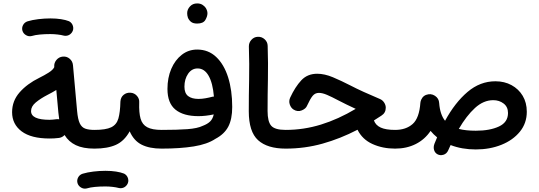

<svg xmlns="http://www.w3.org/2000/svg" viewBox="-20 -843 3177 1132"><path d="M51.3 -181.6Q51.3 -248 95.7 -298.6Q140.1 -349.1 211.9 -384.3Q240.7 -398.4 266.4 -414.6Q292 -430.7 299.8 -446.8V-449.2Q297.9 -471.7 312.7 -489.5Q327.6 -507.3 350.1 -509.3Q373 -511.7 390.6 -496.8Q408.2 -481.9 410.2 -459L411.1 -449.7Q411.6 -446.8 411.6 -443.8L434.6 -188.5Q439 -139.6 450.2 -116Q461.4 -92.3 482.4 -84.7Q503.4 -77.1 536.6 -77.1H537.1Q560.1 -77.1 576.2 -61Q592.3 -44.9 592.3 -22Q592.3 0.5 576.2 16.8Q560.1 33.2 537.1 33.2H536.6Q469.7 33.2 427.2 12.9Q384.8 -7.3 360.8 -46.9Q347.2 -32.7 328.1 -29.8Q314.5 -27.8 298.8 -27.1Q283.2 -26.4 272 -26.4Q163.6 -26.4 107.4 -68.6Q51.3 -110.8 51.3 -181.6ZM163.1 -188Q163.1 -136.7 272 -136.7Q279.8 -136.7 290.8 -137.7Q301.8 -138.7 312.5 -140.1Q320.8 -141.1 329.1 -139.6Q326.2 -157.7 324.2 -178.7L312 -312.5Q289.1 -298.3 259.3 -283.2Q218.8 -262.2 190.9 -239Q163.1 -215.8 163.1 -188ZM112.3 -661.6Q107.4 -679.2 116 -695.3Q124.5 -711.4 142.6 -717.3Q169.9 -725.6 205.8 -730Q241.7 -734.4 276.9 -734.4Q311.5 -734.4 339.6 -730Q367.7 -725.6 387.2 -717.8Q405.3 -708 410.4 -688.5Q415.5 -668.9 404.3 -652.3Q395 -639.2 381.8 -634.5Q368.7 -629.9 354.5 -633.3Q340.3 -637.2 319.1 -639.6Q297.9 -642.1 276.9 -642.1Q243.7 -642.1 215.1 -639.4Q186.5 -636.7 168 -630.9Q150.4 -626 134 -635.3Q117.7 -644.5 112.3 -661.6Z M481.4 -22Q481.4 -44.9 498 -61Q514.6 -77.1 537.1 -77.1Q603.5 -77.1 635.5 -92.5Q667.5 -107.9 678 -144.5Q688.5 -181.2 689.9 -243.7Q691.4 -269.5 708.7 -283.7Q726.1 -297.9 749.5 -296.4Q772.5 -294.9 787.6 -277.6Q802.7 -260.3 800.8 -237.8Q798.8 -178.7 808.8 -143.6Q818.8 -108.4 848.1 -92.8Q877.4 -77.1 932.6 -77.1H933.1Q956.1 -77.1 972.2 -61Q988.3 -44.9 988.3 -22Q988.3 0.5 972.2 16.8Q956.1 33.2 933.1 33.2H932.6Q861.3 33.2 815.2 10Q769 -13.2 744.6 -68.8Q712.9 -11.2 663.3 11Q613.8 33.2 537.1 33.2Q514.6 33.2 498 16.8Q481.4 0.5 481.4 -22ZM437 236.8Q432.1 219.2 440.7 203.1Q449.2 187 467.3 181.2Q494.6 172.9 530.5 168.5Q566.4 164.1 601.6 164.1Q636.2 164.1 664.3 168.5Q692.4 172.9 711.9 180.7Q730 190.4 735.1 210Q740.2 229.5 729 246.1Q719.7 259.3 706.5 263.9Q693.4 268.6 679.2 265.1Q665 261.2 643.8 258.8Q622.6 256.3 601.6 256.3Q568.4 256.3 539.8 259Q511.2 261.7 492.7 267.6Q475.1 272.5 458.7 263.2Q442.4 253.9 437 236.8Z M877.9 -22Q877.9 -44.9 894.3 -61Q910.6 -77.1 933.1 -77.1Q1025.9 -77.1 1085 -81.5Q1144 -85.9 1175.3 -101.1Q1203.6 -111.8 1219 -127Q1234.4 -142.1 1240.2 -168.5Q1192.4 -158.2 1149.9 -158.2Q1062 -158.2 1014.6 -196.5Q967.3 -234.9 967.3 -318.8Q967.3 -384.3 989.7 -436.8Q1012.2 -489.3 1051.8 -520Q1091.3 -550.8 1142.6 -550.8Q1208.5 -550.8 1254.6 -507.1Q1300.8 -463.4 1325 -387Q1349.1 -310.5 1349.1 -212.4Q1349.1 -140.6 1325.9 -96.4Q1302.7 -52.2 1250 -24.4Q1202.6 7.3 1122.3 20.3Q1042 33.2 933.1 33.2Q910.6 33.2 894.3 16.8Q877.9 0.5 877.9 -22ZM1067.4 -332Q1067.4 -293.5 1089.1 -276.6Q1110.8 -259.8 1150.4 -259.8Q1170.4 -259.8 1191.9 -263.7Q1213.4 -267.6 1231.4 -272.5Q1236.3 -273.9 1241.2 -273.9Q1234.4 -354 1209.7 -396.7Q1185.1 -439.5 1145 -439.5Q1110.4 -439.5 1088.9 -408Q1067.4 -376.5 1067.4 -332ZM1083.5 -765.1Q1083.5 -787.1 1099.9 -804.9Q1116.2 -822.8 1142.1 -822.8Q1160.6 -822.8 1173.3 -814.9Q1186 -807.1 1193.4 -795.9Q1203.1 -779.8 1203.1 -764.6Q1203.1 -746.6 1190.7 -725.3Q1178.2 -704.1 1142.6 -704.1Q1118.2 -704.1 1105.7 -714.6Q1093.3 -725.1 1087.9 -738.8Q1083.5 -751.5 1083.5 -765.1Z M1446.8 -187Q1446.8 -280.8 1448.7 -371.6Q1450.7 -462.4 1447.3 -568.4Q1446.8 -591.3 1462.4 -608.4Q1478 -625.5 1500.5 -626Q1523.4 -627 1540.5 -611.3Q1557.6 -595.7 1558.1 -572.8Q1561.5 -468.3 1559.6 -376.2Q1557.6 -284.2 1557.6 -188.5Q1557.6 -126 1579.1 -101.6Q1600.6 -77.1 1664.1 -77.1H1664.6Q1687.5 -77.1 1703.6 -61Q1719.7 -44.9 1719.7 -22Q1719.7 0.5 1703.6 16.8Q1687.5 33.2 1664.6 33.2H1664.1Q1556.2 33.2 1501.5 -16.6Q1446.8 -66.4 1446.8 -187Z M1850.1 -408.2Q1893.6 -408.2 1942.9 -387.5Q1992.2 -366.7 2045.4 -339.4Q2080.1 -321.3 2123.5 -301.5Q2167 -281.7 2221.2 -258.8Q2235.8 -252.4 2245.1 -238Q2254.4 -223.6 2254.4 -208Q2254.4 -177.2 2228.5 -161.1Q2206.1 -146.5 2184.6 -132.8Q2194.8 -104.5 2224.9 -90.8Q2254.9 -77.1 2309.1 -77.1H2309.6Q2332.5 -77.1 2348.6 -61Q2364.7 -44.9 2364.7 -22Q2364.7 0.5 2348.6 16.8Q2332.5 33.2 2309.6 33.2H2309.1Q2235.8 33.2 2176 6.1Q2116.2 -21 2087.9 -78.1Q1986.3 -25.4 1881.6 3.9Q1776.9 33.2 1664.6 33.2Q1641.6 33.2 1625.2 16.8Q1608.9 0.5 1608.9 -22Q1608.9 -44.4 1625.2 -60.8Q1641.6 -77.1 1664.6 -77.1Q1770.5 -77.1 1872.6 -108.6Q1974.6 -140.1 2077.1 -201.2Q2048.3 -214.8 2022.5 -227.1Q1996.6 -239.3 1973.1 -252Q1935.5 -272 1908 -283.7Q1880.4 -295.4 1860.4 -295.4Q1837.9 -295.4 1823.5 -278.1Q1809.1 -260.7 1790.5 -220.2Q1783.7 -202.1 1759 -192.1Q1734.4 -182.1 1710.4 -197.3Q1695.3 -207 1688.5 -227.1Q1681.6 -247.1 1690.9 -267.6Q1720.2 -330.6 1756.3 -369.4Q1792.5 -408.2 1850.1 -408.2Z M2254.4 -22Q2254.4 -44.9 2270.8 -61Q2287.1 -77.1 2309.6 -77.1Q2373.5 -77.1 2412.8 -111.8Q2452.1 -146.5 2458.5 -237.3Q2459.5 -246.6 2463.4 -255.4Q2475.6 -282.7 2505.9 -287.1Q2512.2 -288.1 2518.6 -287.6Q2532.7 -286.1 2544.4 -278.3Q2567.9 -262.7 2569.3 -235.4Q2574.2 -168 2604 -130.9Q2662.6 -238.3 2736.6 -301Q2810.5 -363.8 2900.9 -363.8Q2954.1 -363.8 2995.8 -341.1Q3037.6 -318.4 3061.8 -278.1Q3085.9 -237.8 3085.9 -184.1Q3085.9 -116.7 3045.2 -66.7Q3004.4 -16.6 2936.3 10.7Q2868.2 38.1 2785.2 38.1Q2703.1 38.1 2636.7 12.2Q2629.9 26.9 2623 42.5Q2613.8 64 2594 69.6Q2574.2 75.2 2558.1 65.9Q2543.9 57.6 2539.1 40.8Q2534.2 23.9 2541.5 4.4Q2549.3 -15.1 2557.1 -33.2Q2535.6 -50.3 2518.6 -71.3Q2484.9 -21 2431.4 6.1Q2377.9 33.2 2309.6 33.2Q2287.1 33.2 2270.8 16.8Q2254.4 0.5 2254.4 -22ZM2888.2 -252.4Q2830.6 -252.4 2780.3 -206.3Q2730 -160.2 2685.1 -83Q2725.6 -72.3 2785.2 -72.3Q2868.2 -72.3 2921.6 -97.2Q2975.1 -122.1 2975.1 -176.8Q2975.1 -212.9 2949.2 -232.7Q2923.3 -252.4 2888.2 -252.4Z"/></svg>

Font: Mikhak SemiBold
Style: Regular
Weight: 600
Designer: Amin Abedi
Version: Version 3.3